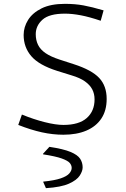

<svg xmlns="http://www.w3.org/2000/svg" viewBox="-20 -688 654 999"><path d="M310 -38Q391 -38 431.5 -74Q472 -110 472 -171Q472 -200 460 -223Q448 -246 422 -264.5Q396 -283 352 -296L278 -319Q183 -349 143 -395.5Q103 -442 103 -506Q103 -547 126 -584Q149 -621 196.5 -644.5Q244 -668 318 -668Q370 -668 414 -660Q458 -652 519 -634L504 -580Q445 -600 400 -608.5Q355 -617 318 -617Q236 -617 201 -585.5Q166 -554 166 -510Q166 -479 178 -454.5Q190 -430 217 -411.5Q244 -393 290 -378L364 -354Q457 -324 496 -282.5Q535 -241 535 -173Q535 -113 507.5 -71.5Q480 -30 429.5 -8.5Q379 13 310 13Q255 13 198 0.5Q141 -12 75 -38L94 -92Q155 -67 212.5 -52.5Q270 -38 310 -38ZM219 291 205 259V257Q264 251 296 240Q328 229 340.5 214.5Q353 200 353 186Q353 172 343 160Q333 148 301 136.5Q269 125 204 115V112L237 76Q310 87 347 102.5Q384 118 397 138Q410 158 410 183Q410 202 395 225.5Q380 249 339 267.5Q298 286 219 291Z"/></svg>

Font: Intel One Mono Light
Style: Regular
Weight: 300
Monospace: yes
Designer: Fred Shallcrass
Foundry: Frere-Jones Type LLC
Version: Version 1.004